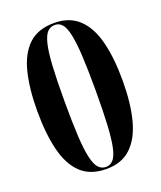

<svg xmlns="http://www.w3.org/2000/svg" viewBox="-136 -811 760 908"><g transform="rotate(-20 243.5 -357.0)"><path d="M244 10Q163 10 116 -34.5Q69 -79 48.5 -162Q28 -245 28 -359Q28 -471 48.5 -553Q69 -635 116 -679.5Q163 -724 245 -724Q321 -724 368 -680Q415 -636 436 -554Q457 -472 457 -358Q457 -244 435.5 -161.5Q414 -79 367 -34.5Q320 10 244 10ZM244 0Q265 0 280 -16Q295 -32 304 -71.5Q313 -111 317 -181Q321 -251 321 -358Q321 -465 317 -534.5Q313 -604 304 -643Q295 -682 280.5 -698Q266 -714 245 -714Q222 -714 207 -698Q192 -682 182.5 -643Q173 -604 169 -534.5Q165 -465 165 -358Q165 -251 169 -181Q173 -111 182.5 -71.5Q192 -32 207 -16Q222 0 244 0Z"/></g></svg>

Font: Noto Serif Display Condensed
Style: Bold
Weight: 700
Width: 3
Designer: Monotype Design Team
Foundry: Monotype Imaging Inc.
Version: Version 2.009